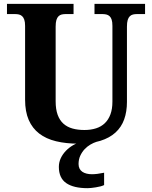

<svg xmlns="http://www.w3.org/2000/svg" viewBox="-20 -734 787 994"><path d="M731 -661.1H688Q677.7 -661.1 668.5 -658.9Q659.2 -656.7 652.1 -649.9Q645 -643.1 641.1 -630.4Q637.2 -617.7 637.2 -596.2V-206.1Q637.2 -155.8 622.8 -115.7Q608.4 -75.7 577.9 -47.9Q547.4 -20 500 -5.1Q452.6 9.8 387.2 9.8Q321.8 9.8 270.3 -2.7Q218.8 -15.1 183.1 -42.5Q147.5 -69.8 128.7 -113Q109.9 -156.2 109.9 -217.8V-600.1Q109.9 -620.1 105.7 -632.1Q101.6 -644 94.5 -650.4Q87.4 -656.7 78.4 -658.9Q69.3 -661.1 59.1 -661.1H16.1V-713.9H360.8V-661.1H318.8Q308.6 -661.1 299.3 -658.9Q290 -656.7 283 -649.9Q275.9 -643.1 272 -630.4Q268.1 -617.7 268.1 -596.2V-210Q268.1 -168 278.6 -139.4Q289.1 -110.8 308.6 -93.5Q328.1 -76.2 355.5 -68.6Q382.8 -61 417 -61Q450.2 -61 477.1 -69.6Q503.9 -78.1 522.7 -96.2Q541.5 -114.3 551.8 -142.1Q562 -169.9 562 -208V-600.1Q562 -620.1 558.1 -632.1Q554.2 -644 547.1 -650.4Q540 -656.7 530.8 -658.9Q521.5 -661.1 511.2 -661.1H469.2V-713.9H731ZM284.7 129.9Q284.7 106.4 294.4 85.4Q304.2 64.5 320.8 47.1Q337.4 29.8 358.6 17.6Q379.9 5.4 402.8 0H480Q464.4 4.9 447.8 14.6Q431.2 24.4 417.7 38.8Q404.3 53.2 395.5 72.3Q386.7 91.3 386.7 115.2Q386.7 128.9 391.8 138.9Q397 148.9 406.2 155.3Q415.5 161.6 428.2 164.8Q440.9 168 456.1 168Q469.2 168 484.9 166Q500.5 164.1 519 160.2V224.1Q511.2 228 499.8 231Q488.3 233.9 476.3 235.8Q464.4 237.8 452.9 239Q441.4 240.2 433.6 240.2Q360.8 240.2 322.8 213.9Q284.7 187.5 284.7 129.9Z"/></svg>

Font: Droid Serif
Style: Bold
Weight: 700
Designer: Monotype Design team
Foundry: Monotype Imaging Inc.
Version: Version 1.03